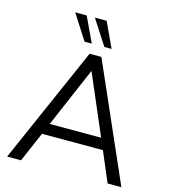

<svg xmlns="http://www.w3.org/2000/svg" viewBox="-132 -1030 998 1133"><g transform="rotate(15 367.0 -463.0)"><path d="M632 0 554 -183H182L103 0H18L331 -712H403L716 0ZM211 -251H525L368 -617ZM284 -773 186 -926H256L328 -773ZM405 -773 306 -926H378L449 -773Z"/></g></svg>

Font: Muli-Regular
Style: Regular
Weight: 400
Version: Version 2.000